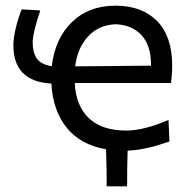

<svg xmlns="http://www.w3.org/2000/svg" viewBox="-20 -531 680 686"><path d="M595.2 -297.4Q595.2 -263.7 590.8 -234.4H247.1Q251 -153.3 297.4 -108.9Q343.8 -64.5 431.2 -64.5Q493.7 -64.5 582 -102.5L585.4 -25.4Q583.5 -24.9 571.3 -21Q559.1 -17.1 554.9 -15.6Q550.8 -14.2 538.6 -10.5Q526.4 -6.8 519.5 -5.4Q512.7 -3.9 500.7 -1.2Q488.8 1.5 479.7 2.9Q470.7 4.4 459 5.6Q447.3 6.8 436 7.3Q434.1 64 434.1 134.8H361.3Q361.3 76.7 358.9 2.4Q266.6 -13.7 217.5 -75.7Q168.5 -137.7 163.6 -232.4Q27.8 -239.7 27.8 -369.6Q27.8 -394.5 36.4 -430.9Q44.9 -467.3 57.6 -497.6L124 -493.7Q113.8 -465.3 105.2 -431.4Q96.7 -397.5 96.7 -379.9Q96.7 -344.2 111.1 -322.5Q125.5 -300.8 165 -294.4Q176.3 -392.6 236.6 -451.7Q296.9 -510.7 392.6 -510.7Q487.8 -510.7 541.5 -455.6Q595.2 -400.4 595.2 -297.4ZM393.6 -444.3Q333.5 -442.4 295.2 -401.4Q256.8 -360.4 248.5 -293.9L519.5 -296.4V-299.8Q519.5 -368.7 485.6 -405.3Q451.7 -441.9 393.6 -444.3Z"/></svg>

Font: Commissioner Flair
Style: Regular
Weight: 400
Designer: Kostas Bartsokas
Foundry: Kostas Bartsokas
Version: Version 1.000